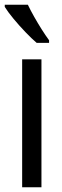

<svg xmlns="http://www.w3.org/2000/svg" viewBox="-28 -786 259 806"><path d="M146 0H65V-537H146ZM89 -766Q100 -743 115.5 -715.5Q131 -688 147.5 -662Q164 -636 178 -617V-606H126Q106 -623 79.5 -650.5Q53 -678 29 -707Q5 -736 -8 -757V-766Z"/></svg>

Font: Noto Sans Lao UI ExtCond
Style: Regular
Weight: 400
Width: 2
Designer: Monotype Design Team
Foundry: Monotype Imaging Inc.
Version: Version 2.000; ttfautohint (v1.8.4.7-5d5b)